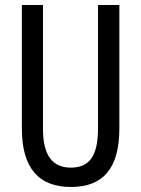

<svg xmlns="http://www.w3.org/2000/svg" viewBox="-20 -734 562 764"><path d="M455 -224V-714H370V-223C370 -111 334 -67 262 -67C191 -67 151 -112 151 -222V-714H67V-223C67 -64 135 10 262 10C389 10 455 -62 455 -224Z"/></svg>

Font: Noto Sans Myanmar UI ExtraCondensed
Style: Regular
Weight: 400
Width: 2
Designer: Monotype Design Team
Foundry: Monotype Imaging Inc.
Version: Version 2.103